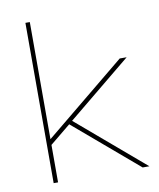

<svg xmlns="http://www.w3.org/2000/svg" viewBox="-81 -774 694 838"><g transform="rotate(-10 266.0 -355.0)"><path d="M108.4 -166V0H88.9V-710.4H108.4V-191.4L467.3 -485.8H498L215.3 -253.9L513.2 0H483.4L200.2 -241.2Z"/></g></svg>

Font: Fortheenas_01
Style: Regular
Weight: 100
Designer: Situjuh Nazara
Version: Version 1.10 September 8, 2014